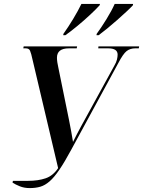

<svg xmlns="http://www.w3.org/2000/svg" viewBox="-20 -951 731 981"><path d="M44 -18 46 -27H123Q175 -27 213 -40Q251 -53 277 -92L147 -643Q139 -680 133.5 -692Q128 -704 112 -704H99L101 -714H374L372 -704H332Q271 -704 271 -656Q271 -645 273 -632Q275 -619 278 -606L333 -336Q339 -308 344 -278.5Q349 -249 353 -226Q362 -245 372 -263.5Q382 -282 394 -305L565 -617Q574 -632 577.5 -646.5Q581 -661 581 -672Q581 -704 533 -704H482L483 -714H691L689 -704H671Q645 -704 627 -690Q609 -676 584 -628L344 -186Q310 -123 283.5 -84Q257 -45 233.5 -24.5Q210 -4 186 3Q162 10 132 10Q104 10 81.5 1Q59 -8 44 -18ZM474 -778Q498 -811 524.5 -854Q551 -897 566 -931H660L659 -924Q647 -911 625.5 -891Q604 -871 578.5 -848.5Q553 -826 528 -805.5Q503 -785 484 -771H473ZM304 -778Q329 -813 354 -854.5Q379 -896 396 -931H491L489 -924Q472 -905 441 -876Q410 -847 375.5 -818.5Q341 -790 314 -771H303Z"/></svg>

Font: Noto Serif Display Condensed SemiBold
Style: Italic
Weight: 600
Width: 3
Italic angle: -12°
Designer: Monotype Design Team
Foundry: Monotype Imaging Inc.
Version: Version 2.009